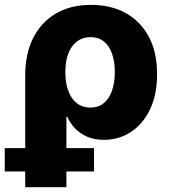

<svg xmlns="http://www.w3.org/2000/svg" viewBox="-49 -570 704 794"><path d="M55.2 204.1V-258.3Q55.2 -346.2 87.6 -411.6Q120.1 -477.1 180.9 -513.4Q241.7 -549.8 327.6 -549.8Q409.7 -549.8 470.7 -516.1Q531.7 -482.4 566.2 -418.5Q600.6 -354.5 600.6 -263.7Q600.6 -178.2 571.3 -117.4Q542 -56.6 492.2 -24.2Q442.4 8.3 380.9 8.3Q340.3 8.3 310.3 -5.1Q280.3 -18.6 260.3 -40.3Q240.2 -62 229 -87.4H225.6V204.1ZM324.7 -125Q357.4 -125 379.9 -143.3Q402.3 -161.6 414.1 -194.6Q425.8 -227.5 425.8 -271.5Q425.8 -315.4 414.3 -348.1Q402.8 -380.9 380.4 -398.7Q357.9 -416.5 325.2 -416.5Q293 -416.5 269.5 -398.9Q246.1 -381.3 233.6 -348.9Q221.2 -316.4 221.2 -271.5Q221.2 -227.5 233.4 -194.3Q245.6 -161.1 268.8 -143.1Q292 -125 324.7 -125ZM-29.3 139.2V42.5H339.8V139.2Z"/></svg>

Font: Inter 16pt ExtraBold
Style: Regular
Weight: 800
Version: Version 4.001;git-66647c0bb